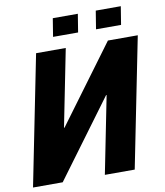

<svg xmlns="http://www.w3.org/2000/svg" viewBox="-94 -958 891 1036"><g transform="rotate(-10 351.0 -440.5)"><path d="M538.1 -710.9H701.7L559.6 0H396L480 -421.9L477.5 -422.9L165 0H2.4L144.5 -710.9H307.1L223.1 -289.1L225.6 -288.1ZM387.2 -781.7H250L266.1 -881.3H403.3ZM622.6 -781.7H485.4L501.5 -881.3H638.7Z"/></g></svg>

Font: Roboto-BlackItalic
Style: Italic
Weight: 900
Italic angle: -12°
Designer: Google
Version: Version 1.100141; 2013